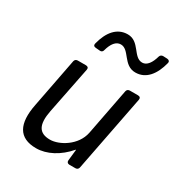

<svg xmlns="http://www.w3.org/2000/svg" viewBox="-168 -811 879 939"><g transform="rotate(30 272.0 -341.5)"><path d="M277.3 -635.7C327.1 -635.7 336.9 -551.8 406.2 -551.8C466.8 -551.8 503.9 -601.6 521.5 -670.9C524.4 -681.6 518.6 -687.5 507.8 -688.5L485.4 -689.5C476.6 -689.5 469.7 -685.5 466.8 -676.8C456.1 -637.7 437.5 -610.4 411.1 -610.4C359.4 -610.4 350.6 -695.3 282.2 -695.3C220.7 -695.3 183.6 -646.5 166 -577.1C163.1 -566.4 168 -560.5 178.7 -559.6L203.1 -557.6C211.9 -556.6 218.8 -561.5 220.7 -571.3C231.4 -610.4 250 -635.7 277.3 -635.7ZM359.4 -184.6C343.8 -105.5 260.7 -58.6 209 -58.6C146.5 -58.6 125 -95.7 141.6 -180.7L194.3 -445.3C196.3 -456.1 190.4 -461.9 179.7 -461.9H133.8C125 -461.9 118.2 -457 116.2 -448.2L62.5 -169.9C39.1 -52.7 72.3 11.7 170.9 11.7C230.5 11.7 293.9 -21.5 342.8 -79.1H344.7L337.9 -16.6C336.9 -6.8 342.8 0 352.5 0H386.7C395.5 0 402.3 -4.9 404.3 -13.7L488.3 -445.3C490.2 -456.1 484.4 -461.9 473.6 -461.9H427.7C418.9 -461.9 412.1 -457 410.2 -448.2Z"/></g></svg>

Font: Ed Sans Neue
Style: Italic
Weight: 400
Italic angle: -11°
Designer: Stephen Hutchings
Version: Version 1.004;PS 001.004;hotconv 1.0.88;makeotf.lib2.5.64775